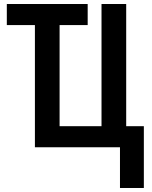

<svg xmlns="http://www.w3.org/2000/svg" viewBox="-20 -734 756 957"><path d="M578 203V0H154V-609H14V-714H417V-609H277V-105H486V-714H609V-105H697V203Z"/></svg>

Font: Avrile Sans Condensed SemiBold
Style: Regular
Weight: 600
Width: 3
Designer: Monotype Design Team
Foundry: Monotype Imaging Inc.
Version: Version 2.001;September 10, 2019;FontCreator 11.5.0.2425 64-